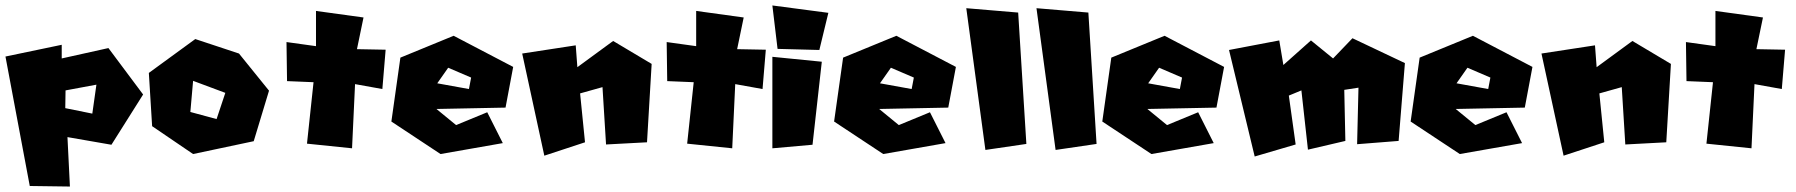

<svg xmlns="http://www.w3.org/2000/svg" viewBox="-29 -564 6577 703"><path d="M309 -148 210 -168 211 -233 324 -254ZM-9 -357 80 117 227 119 218 -62 379 -34 495 -218 368 -388 197 -350V-400Z M764 -128 668 -154 678 -268 796 -224ZM516 -297 528 -102 678 0 900 -47 956 -232 846 -368 686 -421Z M1128 -524V-395L1020 -410L1022 -267L1119 -263L1095 -38L1260 -21L1271 -256L1371 -238L1383 -382L1278 -384L1302 -500Z M1612 -316 1572 -259 1688 -238 1696 -280ZM1437 -353 1632 -433 1850 -319 1822 -170 1569 -165 1641 -106 1755 -153 1812 -40 1584 0 1404 -119Z M1883 -368 1964 6 2113 -43 2095 -222 2177 -245 2190 -35 2340 -43 2357 -330 2216 -414 2085 -318 2079 -398Z M2520 -524V-395L2412 -410L2414 -267L2511 -263L2487 -38L2652 -21L2663 -256L2763 -238L2775 -382L2670 -384L2694 -500Z M2799 -356V-21L2946 -34L2980 -338ZM2799 -544 2818 -385 2971 -381 3004 -517Z M3233 -316 3193 -259 3309 -238 3317 -280ZM3058 -353 3253 -433 3471 -319 3443 -170 3190 -165 3262 -106 3376 -153 3433 -40 3205 0 3025 -119Z M3509 -534 3579 -15 3729 -37 3699 -518Z M3766 -534 3836 -15 3986 -37 3956 -518Z M4215 -316 4175 -259 4291 -238 4299 -280ZM4040 -353 4235 -433 4453 -319 4425 -170 4172 -165 4244 -106 4358 -153 4415 -40 4187 0 4007 -119Z M4471 -381 4565 9 4715 -35 4690 -214 4736 -233 4760 -16 4897 -48 4893 -235 4945 -243 4940 -36 5092 -48 5115 -333 4923 -424 4852 -350 4771 -416 4670 -326 4655 -416Z M5344 -316 5304 -259 5420 -238 5428 -280ZM5169 -353 5364 -433 5582 -319 5554 -170 5301 -165 5373 -106 5487 -153 5544 -40 5316 0 5136 -119Z M5615 -368 5696 6 5845 -43 5827 -222 5909 -245 5922 -35 6072 -43 6089 -330 5948 -414 5817 -318 5811 -398Z M6252 -524V-395L6144 -410L6146 -267L6243 -263L6219 -38L6384 -21L6395 -256L6495 -238L6507 -382L6402 -384L6426 -500Z"/></svg>

Font: Super Mario
Style: Regular
Weight: 400
Version: Version 1.0